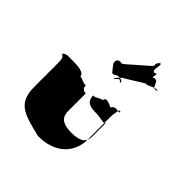

<svg xmlns="http://www.w3.org/2000/svg" viewBox="-205 -999 1066 1066"><g transform="rotate(45 328.0 -466.5)"><path d="M296 -627C280 -649 257 -665 271 -688C295 -710 246 -668 271 -690C307 -710 284 -677 321 -708C345 -730 392 -770 417 -792C457 -826 422 -810 448 -846C472 -868 426 -824 451 -846C474 -854 435 -781 471 -787C495 -809 463 -744 488 -766C526 -770 507 -709 547 -727C571 -749 522 -702 547 -724C555 -748 472 -700 478 -710C502 -732 341 -624 366 -646C366 -646 312 -596 334 -606C358 -628 356 -628 367 -614C380 -611 372 -636 334 -631C305 -614 303 -617 296 -627ZM110 -513C70 -513 39 -520 30 -495C30 -495 32 -532 32 -497C42 -488 50 -493 50 -440V-262C50 -133 114 -116 258 -81C402 -81 467 -168 467 -262V-440C467 -458 475 -523 485 -497C485 -497 486 -530 486 -495C477 -485 448 -512 430 -477C430 -477 372 -512 372 -477C354 -477 324 -449 315 -459C315 -416 338 -400 386 -400C445 -400 473 -379 473 -404V-294C473 -253 453 -225 376 -225C299 -225 278 -254 278 -300V-436C260 -436 246 -445 246 -470C237 -460 208 -482 190 -482C190 -512 131 -513 110 -513Z"/></g></svg>

Font: Hussar Przerywany
Style: Regular
Weight: 400
Foundry: Cannot Into Space Fonts
Version: Version 0.982